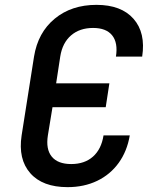

<svg xmlns="http://www.w3.org/2000/svg" viewBox="-20 -760 640 790"><path d="M258 10Q155 10 104.5 -47.5Q54 -105 69 -203L120 -527Q136 -626 205 -683Q274 -740 377 -740Q479 -740 529.5 -682.5Q580 -625 565 -527H457Q466 -584 441.5 -614.5Q417 -645 363 -645Q308 -645 272.5 -614.5Q237 -584 228 -528L211 -417H430L415 -319H196L177 -203Q168 -146 193 -115.5Q218 -85 273 -85Q328 -85 362.5 -115.5Q397 -146 406 -203H514Q503 -138 468.5 -90Q434 -42 380 -16Q326 10 258 10Z"/></svg>

Font: NKDuy Mono SemiBold
Style: Italic
Weight: 600
Italic angle: -9°
Monospace: yes
Designer: NKDuy
Foundry: NKDuy
Version: Version 2.251; ttfautohint (v1.8.4.7-5d5b)